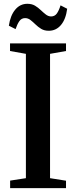

<svg xmlns="http://www.w3.org/2000/svg" viewBox="-20 -966 390 986"><path d="M113 -51V-689.5L31.5 -704V-743H319V-704L237 -689.5V-51L319 -38V0H32V-38.5ZM230.5 -808Q207.5 -808 191.2 -818Q175 -828 162 -840.8Q149 -853.5 136.5 -863.2Q124 -873 109 -873Q90 -873 79.2 -857.2Q68.5 -841.5 60 -816.5L25.5 -834Q33 -886 58 -916.2Q83 -946.5 120.5 -946.5Q143.5 -946.5 159.8 -936.8Q176 -927 189.2 -914.2Q202.5 -901.5 215 -891.8Q227.5 -882 242 -881.5Q261 -881.5 271.8 -896.5Q282.5 -911.5 291 -938.5L325 -921Q318 -867 293 -837.5Q268 -808 230.5 -808Z"/></svg>

Font: Merriweather 72pt SemiBold
Style: Regular
Weight: 600
Version: Version 2.100